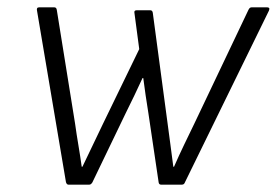

<svg xmlns="http://www.w3.org/2000/svg" viewBox="-20 -504 755 524"><path d="M167 0Q162 0 160 -7L81 -475Q79 -484 87 -484H128Q134 -484 135 -477L185 -166Q189 -137 194 -107.5Q199 -78 203 -49H205Q219 -78 233 -107.5Q247 -137 261 -166L360 -370L347 -468Q345 -476 353 -476H390Q396 -476 397 -469L437 -170Q441 -140 445 -110Q449 -80 453 -49H455Q468 -79 482.5 -109Q497 -139 511 -168L658 -477Q660 -481 662 -482.5Q664 -484 667 -484H709Q713 -484 714.5 -482Q716 -480 714 -475L485 -7Q484 -4 482 -2Q480 0 476 0H420Q414 0 413 -6L385 -195Q381 -219 377.5 -243.5Q374 -268 371 -291H369Q358 -267 346.5 -243Q335 -219 323 -195L232 -6Q230 -3 228 -1.5Q226 0 223 0Z"/></svg>

Font: Sofia Sans Light
Style: Italic
Weight: 300
Italic angle: -9°
Version: Version 4.100-B